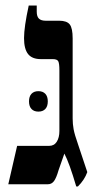

<svg xmlns="http://www.w3.org/2000/svg" viewBox="-20 -667 346 695"><path d="M213 -111 192 -51Q184 -23 175.5 -11.5Q167 0 153 0H10L42 -139H158Q176 -139 185.5 -154Q195 -169 195 -193V-412Q195 -437 191 -445Q187 -453 171 -453H128Q96 -453 81.5 -471.5Q67 -490 67 -529Q67 -569 84 -647H113V-625Q113 -607 121 -599.5Q129 -592 145 -592H194Q222 -592 232.5 -578.5Q243 -565 243 -528V-238Q243 -218 246.5 -199Q250 -180 263 -143L296 -44Q286 -16 262 8H256Q231 -77 213 -111ZM119 -337Q135 -337 144 -327.5Q153 -318 153 -300Q153 -282 144 -272.5Q135 -263 119 -263Q103 -263 94 -272.5Q85 -282 85 -300Q85 -318 94 -327.5Q103 -337 119 -337Z"/></svg>

Font: Noto Serif Hebrew Cond
Style: Bold
Weight: 700
Width: 3
Designer: Monotype Design Team
Foundry: Monotype Imaging Inc.
Version: Version 1.000